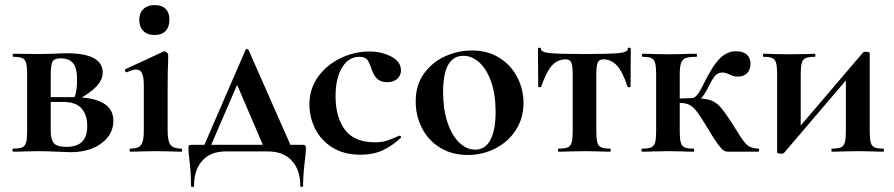

<svg xmlns="http://www.w3.org/2000/svg" viewBox="-20 -598 3524 757"><path d="M187 -386Q225 -388 243 -388Q385 -388 385 -312Q385 -284 360.5 -257.5Q336 -231 285 -204L273 -212Q284 -240 284 -283Q284 -329 268.5 -348.5Q253 -368 219 -368Q195 -368 187.5 -356Q180 -344 180 -303V-81Q180 -48 192.5 -33.5Q205 -19 241 -19Q284 -19 304 -39.5Q324 -60 324 -101Q324 -145 301.5 -170.5Q279 -196 230 -196H139L138 -215H265Q427 -215 427 -122Q427 -68 380 -33Q333 2 258 2Q246 2 204 0Q156 -2 135 -2L77 -1Q61 0 32 0Q29 0 29 -6Q29 -12 32 -12Q56 -12 67.5 -17Q79 -22 83 -36.5Q87 -51 87 -81V-305Q87 -335 83 -349.5Q79 -364 67.5 -369Q56 -374 33 -374Q30 -374 30 -380Q30 -386 33 -386L135 -385Z M494 -12Q525 -12 536 -26.5Q547 -41 547 -81V-260Q547 -294 540 -309Q533 -324 517 -324Q504 -324 480 -313H479Q475 -313 473 -318.5Q471 -324 474 -325L625 -395L628 -396Q633 -396 638 -391Q643 -386 643 -382V-360Q641 -320 641 -262V-81Q641 -41 652.5 -26.5Q664 -12 695 -12Q698 -12 698 -6Q698 0 695 0Q669 0 654 -1L594 -2L535 -1Q520 0 494 0Q491 0 491 -6Q491 -12 494 -12ZM529 -521Q529 -547 545.5 -562.5Q562 -578 590 -578Q618 -578 633 -563Q648 -548 648 -521Q648 -492 633 -476Q618 -460 590 -460Q561 -460 545 -476Q529 -492 529 -521Z M960 -401 1136 -2H1027L910 -275L953 -352L802 -2H775L948 -401Q950 -405 954.5 -405Q959 -405 960 -401ZM727 34Q723 4 723 -12Q723 -21 725 -24Q727 -27 734 -27H1174Q1182 -27 1184 -23.5Q1186 -20 1186 -12Q1186 1 1182 35Q1175 91 1175 135Q1175 139 1169.5 139Q1164 139 1164 135Q1164 72 1130.5 35.5Q1097 -1 1036 -1H871Q810 -1 777.5 35.5Q745 72 745 135Q745 139 739 139Q733 139 733 135Q733 78 727 34Z M1200 -186Q1200 -249 1235 -296.5Q1270 -344 1324.5 -369.5Q1379 -395 1436 -395Q1484 -395 1522.5 -375Q1561 -355 1561 -320Q1561 -301 1546.5 -287.5Q1532 -274 1506 -274Q1482 -274 1468 -286.5Q1454 -299 1445 -325Q1436 -353 1427.5 -363.5Q1419 -374 1397 -374Q1354 -374 1328.5 -331.5Q1303 -289 1303 -219Q1303 -136 1340 -86.5Q1377 -37 1458 -37Q1485 -37 1504.5 -43Q1524 -49 1554 -63H1555Q1558 -63 1560.5 -60Q1563 -57 1561 -55Q1524 -21 1487 -4.5Q1450 12 1402 12Q1336 12 1290.5 -16.5Q1245 -45 1222.5 -90.5Q1200 -136 1200 -186Z M1619 -198Q1619 -263 1652 -308.5Q1685 -354 1736 -376.5Q1787 -399 1841 -399Q1903 -399 1949 -370Q1995 -341 2019.5 -293.5Q2044 -246 2044 -192Q2044 -132 2014 -85.5Q1984 -39 1933.5 -13Q1883 13 1824 13Q1762 13 1715.5 -15.5Q1669 -44 1644 -92.5Q1619 -141 1619 -198ZM1934 -157Q1934 -227 1916 -277Q1898 -327 1869 -352.5Q1840 -378 1807 -378Q1727 -378 1727 -235Q1727 -168 1744 -116.5Q1761 -65 1790 -36.5Q1819 -8 1854 -8Q1893 -8 1913.5 -46.5Q1934 -85 1934 -157Z M2183 -12Q2207 -12 2218.5 -17Q2230 -22 2234 -36.5Q2238 -51 2238 -81V-303Q2238 -338 2232.5 -351Q2227 -364 2211 -364Q2178 -364 2156 -339.5Q2134 -315 2114 -257Q2113 -254 2107.5 -254Q2102 -254 2102 -257L2101 -405Q2101 -410 2107 -410Q2113 -410 2113 -405Q2113 -392 2149.5 -388.5Q2186 -385 2288 -385Q2382 -385 2418.5 -388.5Q2455 -392 2455 -405Q2455 -410 2461 -410Q2467 -410 2467 -405L2466 -257Q2466 -254 2460.5 -254Q2455 -254 2454 -257Q2435 -315 2412.5 -339.5Q2390 -364 2358 -364Q2342 -364 2336.5 -351Q2331 -338 2331 -303V-81Q2331 -51 2335 -36.5Q2339 -22 2350.5 -17Q2362 -12 2385 -12Q2388 -12 2388 -6Q2388 0 2385 0Q2357 0 2342 -1L2286 -2L2228 -1Q2212 0 2183 0Q2180 0 2180 -6Q2180 -12 2183 -12Z M2512 -12Q2536 -12 2547.5 -17Q2559 -22 2563 -36.5Q2567 -51 2567 -81V-305Q2567 -335 2563 -349.5Q2559 -364 2548 -369Q2537 -374 2513 -374Q2511 -374 2511 -380Q2511 -386 2513 -386Q2541 -386 2556 -385L2615 -384L2679 -385Q2696 -386 2726 -386Q2728 -386 2728 -380Q2728 -374 2726 -374Q2697 -374 2683.5 -369Q2670 -364 2665 -349Q2660 -334 2660 -303V-81Q2660 -51 2664 -36.5Q2668 -22 2679.5 -17Q2691 -12 2714 -12Q2717 -12 2717 -6Q2717 0 2714 0Q2686 0 2671 -1L2615 -2L2557 -1Q2541 0 2512 0Q2509 0 2509 -6Q2509 -12 2512 -12ZM2768 -96Q2742 -139 2727.5 -158Q2713 -177 2698.5 -184.5Q2684 -192 2662 -192Q2645 -192 2624 -189L2623 -207Q2644 -209 2669 -210Q2694 -211 2708 -211Q2754 -211 2777.5 -204Q2801 -197 2818 -178.5Q2835 -160 2864 -116Q2882 -86 2886 -81Q2909 -42 2924.5 -27.5Q2940 -13 2970 -12Q2973 -12 2973 -6Q2973 0 2970 0H2851Q2841 0 2833 -5Q2825 -10 2810 -30Q2795 -50 2768 -96ZM2753 -265Q2791 -342 2819.5 -369Q2848 -396 2881 -396Q2910 -396 2924.5 -382.5Q2939 -369 2939 -347Q2939 -324 2926 -310Q2913 -296 2888 -296Q2873 -296 2857 -304Q2841 -312 2828 -312Q2812 -312 2801.5 -301.5Q2791 -291 2774 -257Q2742 -191 2708 -191V-211Q2728 -211 2753 -265Z M3044 4V-305Q3044 -335 3040 -349.5Q3036 -364 3025 -369Q3014 -374 2990 -374Q2988 -374 2988 -380Q2988 -386 2990 -386Q3013 -386 3025 -385L3089 -384L3170 -385Q3179 -386 3192 -386Q3195 -386 3195 -380Q3195 -374 3192 -374Q3168 -374 3156.5 -369Q3145 -364 3141 -349.5Q3137 -335 3137 -305V-83L3096 -55L3381 -389Q3384 -394 3394 -394Q3400 -394 3404.5 -392.5Q3409 -391 3409 -389V-81Q3409 -51 3413 -36.5Q3417 -22 3428 -17Q3439 -12 3463 -12Q3465 -12 3465 -6Q3465 0 3463 0Q3434 0 3418 -1L3363 -2L3304 -1Q3288 0 3260 0Q3258 0 3258 -6Q3258 -12 3260 -12Q3284 -12 3295.5 -17Q3307 -22 3311 -36.5Q3315 -51 3315 -81V-309L3362 -336L3072 4Q3069 8 3059 8Q3054 8 3049 6.5Q3044 5 3044 4Z"/></svg>

Font: Cormorant Garamond
Style: Bold
Weight: 700
Designer: Christian Thalmann (Catharsis Fonts)
Foundry: Catharsis Fonts
Version: Version 4.000